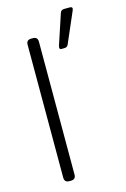

<svg xmlns="http://www.w3.org/2000/svg" viewBox="-119 -829 581 885"><g transform="rotate(-15 172.0 -386.5)"><path d="M212 -606Q212 -611 213 -614L261 -759Q264 -767 268.5 -770Q273 -773 283 -773H307Q319 -773 319 -765L317 -757L253 -609Q250 -603 245.5 -600.5Q241 -598 233 -598H221Q212 -598 212 -606ZM75 -23V-657Q75 -680 98 -680H106Q129 -680 129 -657V-23Q129 0 106 0H98Q75 0 75 -23Z"/></g></svg>

Font: Mitr ExtraLight
Style: Regular
Weight: 250
Designer: Thanarat Vachiruckul
Foundry: Cadson Demak Co.,Ltd.
Version: Version 1.000